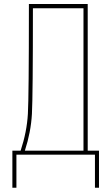

<svg xmlns="http://www.w3.org/2000/svg" viewBox="-20 -750 540 931"><path d="M384.8 -710H139.6Q139.6 -286.1 134.8 -197.8Q129.9 -109.4 100.6 -19.5H384.8ZM80.1 -19.5Q110.4 -111.3 115.2 -197.8Q120.1 -284.2 120.1 -710V-730.5H405.3V-19.5H460V160.2H440.4V0H59.6V160.2H40V-19.5Z"/></svg>

Font: Mgen+ 1m thin
Style: Regular
Weight: 100
Designer: [Source Han Sans]
Ryoko NISHIZUKA  (kana & ideographs); Paul D. Hunt (Latin, Greek & Cyrillic); Wenlong ZHANG  (bopomofo
Version: Version 1.059.20150602